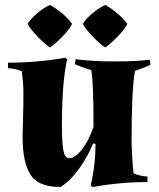

<svg xmlns="http://www.w3.org/2000/svg" viewBox="-20 -737 640 772"><path d="M229 -231Q229 -161 235 -131Q241 -101 258 -101Q282 -101 309.5 -136Q337 -171 356 -227Q356 -412 347 -455Q312 -465 281 -479L284 -499Q352 -490 441.5 -490Q531 -490 582 -497L585 -477Q569 -468 523 -452Q509 -382 509 -168Q511 -90 517 -40Q541 -29 573 -27V-5Q464 -5 352 15L345 8Q364 -74 364 -159L354 -160Q334 -109 299 -60Q264 -11 224 15Q133 15 102 -35.5Q71 -86 71 -183Q71 -189 71 -195L74 -322Q74 -335 74 -367.5Q74 -400 68 -450Q44 -461 12 -463V-485Q130 -485 243 -505L250 -498Q229 -408 229 -231ZM270 -641Q260 -620 231.5 -590.5Q203 -561 181 -546Q159 -561 130.5 -590.5Q102 -620 91 -641Q103 -661 129.5 -683.5Q156 -706 181 -717Q204 -705 230.5 -682.5Q257 -660 270 -641ZM492 -641Q482 -620 453.5 -590.5Q425 -561 403 -546Q381 -561 352.5 -590.5Q324 -620 313 -641Q325 -661 351.5 -683.5Q378 -706 403 -717Q426 -705 452.5 -682.5Q479 -660 492 -641Z"/></svg>

Font: Almendra
Style: Bold
Weight: 700
Designer: Ana Sanfelippo
Foundry: Ana Sanfelippo
Version: Version 1.004